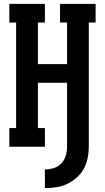

<svg xmlns="http://www.w3.org/2000/svg" viewBox="-20 -755 540 988"><path d="M211 213V117Q234 117 256.5 110Q279 103 295.5 86Q312 69 318.5 46Q325 23 325 0V-329H175V-96H211V0H28V-96H63V-639H28V-735H211V-639H175V-425H325V-639H289V-735H472V-639H437V0Q437 29 431 58.5Q425 88 411 113.5Q397 139 374.5 159Q352 179 325.5 191.5Q299 204 269.5 208.5Q240 213 211 213Z"/></svg>

Font: Iosevka Slab
Style: Bold
Weight: 700
Monospace: yes
Designer: Belleve Invis
Foundry: Belleve Invis
Version: Version 11.1.1; ttfautohint (v1.8.3)